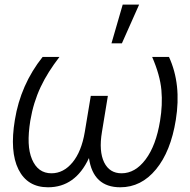

<svg xmlns="http://www.w3.org/2000/svg" viewBox="-20 -788 811 818"><path d="M43.3 -277Q67.8 -427.6 161.6 -545.5H233.3Q208.5 -513.1 188.6 -481.7Q168.7 -450.3 153.2 -417.4Q137.8 -384.6 126.8 -349.1Q115.8 -313.6 109 -273.1Q100.5 -219.5 102.1 -179.3Q103.7 -139.2 116.5 -109Q141.7 -49.7 199.2 -49.7Q250.7 -49.7 289.1 -96.2Q327.4 -142.8 341.3 -226.2L366.8 -379.6H439.6L414.4 -226.2Q407.3 -184.3 409.8 -152Q412.3 -119.7 423.7 -96.2Q446.7 -49.7 497.9 -49.7Q556.1 -49.7 600.5 -109Q644.9 -168.3 661.9 -273.1Q667.6 -307.5 669 -339.8Q670.5 -372.2 667.6 -404.5Q661.9 -467.7 628.2 -545.5H699.9Q753.6 -429 729 -277Q707.4 -142.4 644.5 -66.4Q581.7 9.9 492.5 9.9Q376.8 9.9 359 -114.7Q301.1 9.9 184.7 9.9Q96.6 9.9 58.6 -66.4Q21 -142 43.3 -277ZM454.9 -603.3 502.8 -768.5H572.8L499.3 -603.3Z"/></svg>

Font: Inter P Light
Style: Italic
Weight: 300
Italic angle: 9.39999°
Designer: Rasmus Andersson
Foundry: rsms
Version: Version 3.018;git-588b23468